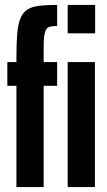

<svg xmlns="http://www.w3.org/2000/svg" viewBox="-20 -763 437 783"><path d="M47 0V-413H10V-510H47V-532Q47 -590 50.5 -628.5Q54 -667 64 -690Q74 -713 92.5 -724.5Q111 -736 140.5 -739.5Q170 -743 213 -743V-657Q196 -657 185 -654.5Q174 -652 168.5 -643.5Q163 -635 160.5 -618Q158 -601 158 -571V-510H213V-413H158V0ZM256 0V-510H367V0ZM256 -627V-743H368V-627Z"/></svg>

Font: Saira UltraCondensed ExtraBold
Style: Regular
Weight: 800
Width: 1
Designer: Hector Gatti with collaboration of the Omnibus-Type team
Foundry: Omnibus-Type
Version: Version 1.101